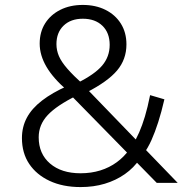

<svg xmlns="http://www.w3.org/2000/svg" viewBox="-20 -742 757 779"><path d="M307 17Q235 17 181.5 -8Q128 -33 98.5 -77Q69 -121 69 -182Q69 -227 89 -264.5Q109 -302 150.5 -334Q192 -366 253 -393L293 -405Q364 -440 394.5 -476Q425 -512 425 -560Q425 -609 395.5 -637.5Q366 -666 316 -666Q267 -666 238 -638Q209 -610 209 -563Q209 -538 219 -514.5Q229 -491 253.5 -463Q278 -435 320 -397L331 -383L701 0H616L270 -353L253 -375Q196 -424 168.5 -471Q141 -518 141 -565Q141 -612 163 -647Q185 -682 224.5 -702Q264 -722 316 -722Q368 -722 408 -702Q448 -682 470.5 -646Q493 -610 493 -562Q493 -501 455 -456Q417 -411 331 -367L291 -354Q210 -314 173.5 -275Q137 -236 137 -185Q137 -118 183 -78.5Q229 -39 307 -39Q350 -39 387 -50.5Q424 -62 454 -84Q484 -106 505 -136L515 -149Q532 -176 544.5 -204.5Q557 -233 568 -269.5Q579 -306 589 -356L647 -339Q635 -287 622 -246.5Q609 -206 594.5 -173.5Q580 -141 560 -114L548 -98Q523 -61 486.5 -35.5Q450 -10 405 3.5Q360 17 307 17Z"/></svg>

Font: TikTok Sans 24pt Light
Style: Regular
Weight: 300
Version: Version 4.000